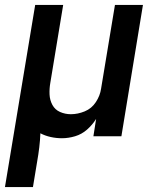

<svg xmlns="http://www.w3.org/2000/svg" viewBox="-40 -550 636 775"><path d="M-20 205H93L110 102Q115 74 118.5 45Q122 16 123 -12Q142 -2 164.5 3Q187 8 210 8Q236 8 263 0Q290 -8 311.5 -27Q333 -46 348 -70L337 0H450L537 -530H424L368 -192Q364 -164 347 -138Q330 -112 302 -100.5Q274 -89 246 -89Q223 -89 202.5 -98Q182 -107 171.5 -126.5Q161 -146 160 -169Q159 -192 163 -215L215 -530H102Z"/></svg>

Font: Iosevka Sparkle SmBdObl
Style: Regular
Weight: 600
Italic angle: -9°
Designer: Belleve Invis
Foundry: Belleve Invis
Version: Version 4.5.0; ttfautohint (v1.8.3)